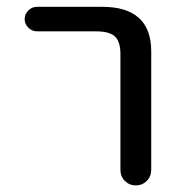

<svg xmlns="http://www.w3.org/2000/svg" viewBox="-20 -567 540 566"><path d="M88.9 -474.6Q74.2 -474.6 63.5 -485.4Q52.7 -496.1 52.7 -510.7Q52.7 -525.4 63.5 -536.1Q74.2 -546.9 88.9 -546.9H281.2Q424.8 -546.9 425.8 -417V-66.4Q425.8 -46.9 412.6 -33.7Q399.4 -20.5 380.4 -20.5Q361.3 -20.5 348.1 -33.7Q335 -46.9 335 -66.4V-407.2Q335 -444.3 318.8 -459.5Q302.7 -474.6 262.7 -474.6Z"/></svg>

Font: Rounded-X Mgen+ 1mn regular
Style: Regular
Weight: 400
Designer: [Source Han Sans]
Ryoko NISHIZUKA  (kana & ideographs); Paul D. Hunt (Latin, Greek & Cyrillic); Wenlong ZHANG  (bopomofo
Version: Version 1.059.20150602